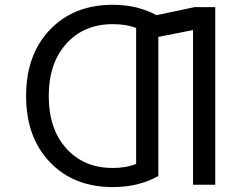

<svg xmlns="http://www.w3.org/2000/svg" viewBox="-20 -762 1040 794"><path d="M446.3 -67.4Q502 -67.4 543 -84V-646.5Q502 -662.1 446.3 -662.1Q327.1 -662.1 254.4 -581.5Q181.6 -501 181.6 -364.7Q181.6 -228.5 254.4 -147.9Q327.1 -67.4 446.3 -67.4ZM784.2 -732.4H870.1V2H778.3V-637.7L634.8 -609.4V-34.2Q553.7 11.7 446.3 11.7Q285.2 11.7 186.5 -91.3Q87.9 -194.3 87.9 -365.2Q87.9 -536.1 186.5 -639.2Q285.2 -742.2 446.3 -742.2Q548.8 -742.2 627 -699.2Z"/></svg>

Font: Gen Shin Gothic Monospace Regular
Style: Regular
Weight: 400
Designer: [Source Han Sans]
Ryoko NISHIZUKA  (kana & ideographs); Paul D. Hunt (Latin, Greek & Cyrillic); Wenlong ZHANG  (bopomofo
Version: Version 1.002.20150607